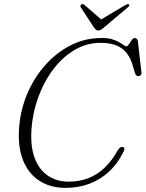

<svg xmlns="http://www.w3.org/2000/svg" viewBox="-20 -896 704 928"><path d="M575.5 -185Q581.5 -182 581 -174.8Q580.5 -167.5 574.5 -158Q548 -104.5 507 -66.5Q466 -28.5 413 -8.2Q360 12 296.5 12Q219.5 12 164.8 -26Q110 -64 86 -136.5Q62 -209 76 -312.5Q86.5 -390.5 120.5 -462.2Q154.5 -534 207.2 -590.5Q260 -647 327.2 -679.8Q394.5 -712.5 472 -712.5Q501 -712.5 521.2 -706.5Q541.5 -700.5 555.2 -692.5Q569 -684.5 577.5 -678.2Q586 -672 590.5 -672Q595.5 -672 600.2 -678.2Q605 -684.5 609.5 -692Q614 -699.5 619.5 -705.8Q625 -712 630.5 -712Q637.5 -712 641.5 -707.8Q645.5 -703.5 646.5 -695.5L664 -543.5Q664.5 -536.5 660 -532.5Q655.5 -528.5 649 -528Q639 -528 633.5 -539.5L619.5 -586Q602.5 -639.5 565.5 -664.2Q528.5 -689 466.5 -689Q402 -689 346.5 -658Q291 -627 247.5 -573.8Q204 -520.5 175.5 -453Q147 -385.5 136.5 -312.5Q123 -214.5 142.2 -149Q161.5 -83.5 206 -50.8Q250.5 -18 312 -18Q362 -18 405 -34Q448 -50 484.5 -84.2Q521 -118.5 550.5 -172Q556.5 -180.5 562.8 -184Q569 -187.5 575.5 -185ZM473.5 -798 388.5 -872Q381 -878.5 373.5 -874.5Q370 -872.5 368.8 -868.8Q367.5 -865 370.5 -860.5L434.5 -762.5Q439.5 -756 443.8 -752.2Q448 -748.5 455 -748.5Q462 -748.5 467.8 -752.2Q473.5 -756 481.5 -762.5L598 -860.5Q603.5 -865 604.5 -868.8Q605.5 -872.5 603.5 -874.5Q600.5 -877 596.2 -876Q592 -875 586.5 -872L462 -798Z"/></svg>

Font: Fraunces ExtraLight
Style: Italic
Weight: 250
Italic angle: -16°
Version: Version 1.000;[b76b70a41]